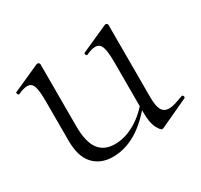

<svg xmlns="http://www.w3.org/2000/svg" viewBox="-95 -518 681 650"><g transform="rotate(-30 245.0 -193.0)"><path d="M180 7Q132 7 104 -23.5Q76 -54 76 -115V-270Q76 -311 70 -328.5Q64 -346 47 -346Q32 -346 11 -336Q7 -334 4.5 -340Q2 -346 6 -347L111 -394Q113 -395 115 -395Q117 -395 120 -393Q123 -391 123 -388V-145Q123 -84 144 -55.5Q165 -27 207 -27Q248 -27 289 -51.5Q330 -76 361 -119L366 -108Q317 -46 272 -19.5Q227 7 180 7ZM389 -388V-105Q389 -71 397.5 -55.5Q406 -40 426 -40Q437 -40 450 -44Q463 -48 482 -55Q487 -57 489 -51.5Q491 -46 487 -44L375 8Q373 9 371 9Q364 9 353.5 -11.5Q343 -32 343 -71V-270Q343 -311 336.5 -328.5Q330 -346 313 -346Q298 -346 277 -336Q273 -334 271 -340Q269 -346 273 -347L378 -394Q380 -395 381 -395Q383 -395 386 -393Q389 -391 389 -388Z"/></g></svg>

Font: Cormorant Light
Style: Regular
Weight: 300
Designer: Christian Thalmann (Catharsis Fonts)
Foundry: Catharsis Fonts
Version: Version 4.000